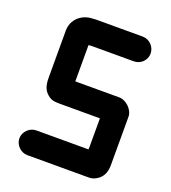

<svg xmlns="http://www.w3.org/2000/svg" viewBox="-134 -787 831 934"><g transform="rotate(20 281.5 -320.0)"><path d="M114 47H433C447 47 460 43 473 35C499 19 513 -7 513 -46V-297C513 -333 474 -371 437 -370H211V-558C214 -558 225 -559 228 -559H445C480 -559 509 -587 509 -622C509 -657 480 -687 445 -687H209C202 -687 195 -687 189 -686C130 -686 83 -645 83 -586V-346C83 -304 90 -280 114 -260C132 -245 147 -242 176 -242H385V-98C385 -87 385 -81 384 -81H114C80 -81 50 -51 50 -17C50 17 80 47 114 47Z"/></g></svg>

Font: Electronic
Style: SuThk
Weight: 900
Version: Version 1.011